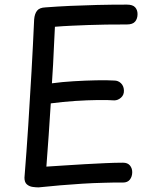

<svg xmlns="http://www.w3.org/2000/svg" viewBox="-20 -797 668 832"><path d="M147 15Q136 15 121.5 13Q107 11 96.5 2Q86 -7 86 -27Q95 -139 102.5 -254.5Q110 -370 116.5 -485.5Q123 -601 128 -713Q130 -737 140.5 -750.5Q151 -764 177 -765Q229 -769 284 -771.5Q339 -774 400 -775.5Q461 -777 530 -777Q555 -777 565.5 -765.5Q576 -754 576 -736Q576 -716 565.5 -703.5Q555 -691 530 -691Q482 -691 440.5 -690.5Q399 -690 361.5 -688.5Q324 -687 289 -685.5Q254 -684 218 -681Q216 -642 214 -600Q212 -558 210 -516.5Q208 -475 205 -436Q249 -442 299.5 -445Q350 -448 397 -449Q444 -450 475 -448Q492 -448 504 -436.5Q516 -425 517 -406Q518 -386 504.5 -374Q491 -362 475 -362Q450 -364 404.5 -363.5Q359 -363 305.5 -359.5Q252 -356 200 -349Q196 -281 191 -211.5Q186 -142 181 -75Q216 -77 258.5 -80Q301 -83 347 -85.5Q393 -88 436 -90Q479 -92 513 -92Q533 -92 543 -80Q553 -68 553 -51Q553 -32 543 -19Q533 -6 513 -6Q493 -6 472.5 -6Q452 -6 432 -5Q385 -4 337 -1Q289 2 241.5 6Q194 10 147 15Z"/></svg>

Font: Playpen Sans Hebrew
Style: Regular
Weight: 400
Designer: Tom Grace, Laura Meseguer, Veronika Burian, José Scaglione
Foundry: TypeTogether
Version: Version 2.000